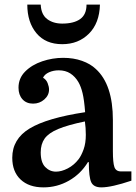

<svg xmlns="http://www.w3.org/2000/svg" viewBox="-20 -800 588 830"><path d="M33 -118Q33 -199 108 -244.5Q183 -290 348 -315Q344 -368 337 -397Q330 -426 319 -445Q305 -469 284 -482.5Q263 -496 234 -496Q211 -496 192 -487.5Q173 -479 166 -464Q180 -456 186 -440.5Q192 -425 192 -413Q192 -388 171.5 -370Q151 -352 123 -352Q94 -352 77 -371Q60 -390 60 -421Q60 -462 89 -491Q118 -520 162.5 -535Q207 -550 253 -550Q298 -550 334.5 -537Q371 -524 394 -502Q468 -435 468 -281V-146Q468 -97 474.5 -78Q481 -59 503 -59H548V-19Q462 10 418 10Q385 10 374.5 -12Q364 -34 364 -99H360Q329 -48 278 -19Q227 10 168 10Q105 10 69 -24Q33 -58 33 -118ZM222 -58Q246 -58 273 -72Q300 -86 320 -112Q332 -128 341.5 -154.5Q351 -181 351 -217Q351 -231 350 -246.5Q349 -262 347 -275Q274 -260 232 -242.5Q190 -225 173 -201Q156 -177 156 -141Q156 -98 175.5 -78Q195 -58 222 -58ZM412 -780H354Q354 -737 326.5 -717.5Q299 -698 249 -698Q210 -698 184 -717.5Q158 -737 156 -780H98Q98 -704 137.5 -656.5Q177 -609 249 -609Q319 -609 364.5 -654.5Q410 -700 412 -780Z"/></svg>

Font: Domine SemiBold
Style: Regular
Weight: 600
Designer: Pablo Impallari, Rodrigo Fuenzalida, Brenda Gallo
Foundry: Pablo Impallari, Rodrigo Fuenzalida, Brenda Gallo
Version: Version 2.000